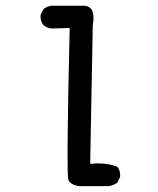

<svg xmlns="http://www.w3.org/2000/svg" viewBox="-20 -505 540 658"><path d="M250 132.8Q221.7 127.9 214.4 111.8Q207 95.7 218.8 -409.2L156.2 -407.2Q140.6 -409.2 128.9 -418.9Q117.2 -432.6 119.1 -454.1L128.9 -473.6Q140.6 -483.4 156.2 -485.4H267.6Q309.6 -484.4 297.9 -417L289.1 56.6Q340.8 50.8 381.8 66.4Q393.6 80.1 391.6 101.6L381.8 121.1Q368.2 130.9 352.5 132.8Z"/></svg>

Font: JasonHandwriting1
Style: Regular
Weight: 400
Version: Version 1.48.20